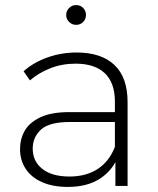

<svg xmlns="http://www.w3.org/2000/svg" viewBox="-20 -733 623 757"><path d="M435 0V-119L433 -137V-333Q433 -406 393.5 -444Q354 -482 278 -482Q224 -482 177.5 -463.5Q131 -445 98 -416L73 -452Q112 -487 167 -506.5Q222 -526 282 -526Q379 -526 431 -477Q483 -428 483 -331V0ZM247 4Q189 4 146.5 -14.5Q104 -33 81.5 -67Q59 -101 59 -145Q59 -185 77.5 -217.5Q96 -250 139 -270.5Q182 -291 254 -291H446V-252H255Q174 -252 141.5 -222Q109 -192 109 -147Q109 -97 147 -67Q185 -37 254 -37Q320 -37 365.5 -67Q411 -97 433 -154L447 -120Q426 -63 375.5 -29.5Q325 4 247 4ZM280 -635Q264 -635 252.5 -646.5Q241 -658 241 -674Q241 -690 252.5 -701.5Q264 -713 280 -713Q297 -713 308 -701.5Q319 -690 319 -674Q319 -658 308 -646.5Q297 -635 280 -635Z"/></svg>

Font: Montserrat Thin Light
Style: Regular
Weight: 300
Version: Version 9.000